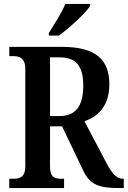

<svg xmlns="http://www.w3.org/2000/svg" viewBox="-20 -951 646 971"><path d="M227 -784V-771H278C333 -811 414 -886 436 -921V-931H310C293 -886 254 -829 227 -784ZM27 0H304V-47H290C256 -47 233 -54 233 -111V-312H294L400 -90C435 -15 483 0 582 0H606V-47H602C569 -47 546 -74 517 -129L407 -338C474 -361 533 -413 533 -525C533 -650 464 -714 293 -714H27V-667H48C77 -667 108 -659 108 -602V-111C108 -54 79 -47 48 -47H27ZM279 -364H233V-661H281C365 -661 401 -617 401 -518C401 -418 366 -364 279 -364Z"/></svg>

Font: Noto Serif Devanagari Condensed SemiBold
Style: Regular
Weight: 600
Width: 3
Designer: Universal Thirst, Indian Type Foundry and the Monotype Design Team
Foundry: Monotype Imaging Inc.
Version: Version 2.004